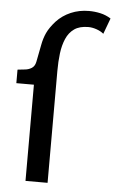

<svg xmlns="http://www.w3.org/2000/svg" viewBox="-55 -811 512 849"><g transform="rotate(5 201.5 -386.5)"><path d="M306 -773Q331 -773 356 -767.5Q381 -762 403 -748L377 -678Q364 -689 345 -695.5Q326 -702 309 -702Q270 -702 246.5 -685.5Q223 -669 210.5 -640Q198 -611 193.5 -574.5Q189 -538 189 -497V0H91V-427H13V-487Q28 -489 45 -490.5Q62 -492 75.5 -500.5Q89 -509 93 -529Q102 -573 107.5 -603.5Q113 -634 124.5 -659Q136 -684 162 -713Q188 -741 225 -757Q262 -773 306 -773Z"/></g></svg>

Font: Rosario Light SemiBold
Style: Regular
Weight: 600
Version: Version 1.101; ttfautohint (v1.8.1.43-b0c9)